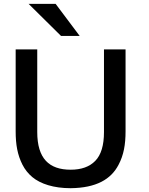

<svg xmlns="http://www.w3.org/2000/svg" viewBox="-20 -968 774 999"><path d="M394.5 -781.2 269.5 -947.8H128.9L297.4 -781.2ZM347.2 11.2C481 9.8 557.6 -35.2 596.7 -110.4C624 -161.6 633.3 -216.8 633.3 -285.2V-710.9H521V-280.8C521 -211.9 505.9 -161.6 475.6 -130.9C445.8 -100.1 402.8 -85 347.7 -85C235.8 -85 173.8 -142.6 173.8 -281.2V-710.9H61.5V-284.7C61.5 -216.3 70.8 -162.6 96.7 -111.3C109.9 -85.4 127.4 -64 148.4 -46.4C190.9 -11.2 259.3 11.2 347.2 11.2Z"/></svg>

Font: Ride SemiBold
Style: Regular
Weight: 600
Version: Version 3.000